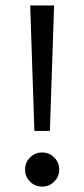

<svg xmlns="http://www.w3.org/2000/svg" viewBox="-20 -694 313 714"><path d="M91.8 -18.6Q73.2 -37.1 73.2 -63.5Q73.2 -89.8 91.8 -108.4Q110.4 -127 136.7 -127Q163.1 -127 181.6 -108.4Q200.2 -89.8 200.2 -63.5Q200.2 -37.1 181.6 -18.6Q163.1 0 136.7 0Q110.4 0 91.8 -18.6ZM92.3 -673.8H181.2L165.5 -207H107.9Z"/></svg>

Font: Samim FD
Style: FD
Weight: 400
Foundry: DejaVu fonts team - Redesigned by Saber Rastikerdar
Version: Version 4.0.5